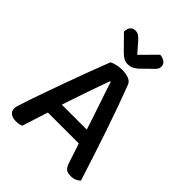

<svg xmlns="http://www.w3.org/2000/svg" viewBox="-234 -942 1071 1071"><g transform="rotate(45 301.0 -407.0)"><path d="M421 -152H177L128 1Q119 5 109 7Q99 9 85 9Q60 9 44 -2Q28 -13 28 -35Q28 -46 31 -56.5Q34 -67 39 -80Q52 -122 75.5 -188.5Q99 -255 125.5 -329Q152 -403 179 -474.5Q206 -546 226 -597Q236 -603 257 -608.5Q278 -614 300 -614Q329 -614 352 -606Q375 -598 383 -578Q405 -521 431 -448.5Q457 -376 483 -299Q509 -222 533 -148Q557 -74 576 -14Q567 -4 552.5 2.5Q538 9 518 9Q491 9 479 -1.5Q467 -12 459 -37ZM299 -521Q289 -494 277 -460Q265 -426 252 -388.5Q239 -351 226 -312.5Q213 -274 201 -238H398Q385 -278 371.5 -318.5Q358 -359 345.5 -396Q333 -433 322 -465.5Q311 -498 304 -521ZM392 -823Q414 -822 429 -810.5Q444 -799 444 -782Q444 -767 436 -756.5Q428 -746 412 -732L361 -682Q344 -668 331.5 -662.5Q319 -657 302 -657Q283 -657 269 -665Q255 -673 241 -687L158 -771Q158 -795 169 -808Q180 -821 200 -821Q214 -821 226 -813.5Q238 -806 255 -786L302 -732Z"/></g></svg>

Font: Baloo Paaji 2 Medium
Style: Regular
Weight: 500
Designer: Shuchita Grover, Noopur Datye and Ek Type
Foundry: Ek Type
Version: Version 1.640;hotconv 1.0.111;makeotfexe 2.5.65597; ttfautoh